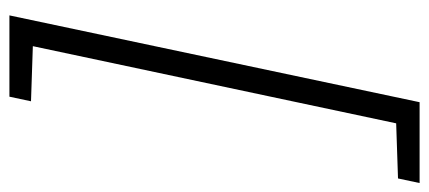

<svg xmlns="http://www.w3.org/2000/svg" viewBox="-330 -506 933 418"><g transform="rotate(-90 137.0 -296.5)"><path d="M-52 150 -42 103 78 99 246 -692 126 -696 136 -743H313L124 150Z"/></g></svg>

Font: Saira Light
Style: Italic
Weight: 300
Italic angle: -12°
Designer: Hector Gatti with collaboration of the Omnibus-Type team
Foundry: Omnibus-Type
Version: Version 1.100; ttfautohint (v1.8.3)